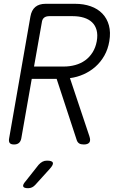

<svg xmlns="http://www.w3.org/2000/svg" viewBox="-20 -750 640 1010"><path d="M159 -400H316Q347 -400 376 -408Q405 -416 428 -432.5Q451 -449 467 -474.5Q483 -500 489 -533Q495 -567 488 -592Q481 -617 464 -633Q447 -649 421 -657Q395 -665 363 -665H239Q222 -665 212 -657Q202 -649 200 -632ZM147 -335 92 -22Q89 -6 79.5 2Q70 10 54 10Q37 10 31 2Q25 -6 28 -22L140 -663Q146 -697 166 -713.5Q186 -730 220 -730H375Q420 -730 457 -717Q494 -704 518.5 -678.5Q543 -653 553 -616.5Q563 -580 555 -533Q548 -491 529 -457.5Q510 -424 482.5 -399.5Q455 -375 420.5 -359.5Q386 -344 348 -339L450 -34Q458 -11 450 -0.5Q442 10 421 10Q405 10 396.5 4.5Q388 -1 384 -12L278 -335ZM115 203 183 117Q193 106 203.5 100.5Q214 95 227 95Q254 95 258 105.5Q262 116 242 138L166 222Q158 231 148.5 235.5Q139 240 128 240Q105 240 102 230.5Q99 221 115 203Z"/></svg>

Font: Maple Mono ExtraLight
Style: Italic
Weight: 275
Italic angle: -10°
Monospace: yes
Designer: subframe7536
Version: Version 7.000